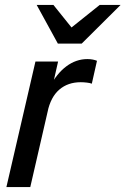

<svg xmlns="http://www.w3.org/2000/svg" viewBox="-20 -760 510 780"><path d="M6 0 124 -510H216L189 -391H193L103 0ZM173 -305 181 -405Q210 -461 249.5 -490.5Q289 -520 335 -520Q347 -520 357 -518Q367 -516 374 -513L353 -420Q346 -423 332.5 -424.5Q319 -426 308 -426Q256 -426 221 -396Q186 -366 173 -305ZM215 -583 129 -740H197L303 -608H220L385 -740H470L312 -583Z"/></svg>

Font: Instrument Sans SemiCondensed Medium
Style: Italic
Weight: 500
Width: 4
Italic angle: -13°
Designer: Rodrigo Fuenzalida
Foundry: fragTYPE
Version: Version 1.000;gftools[0.9.28]